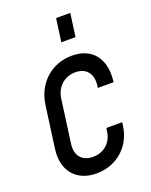

<svg xmlns="http://www.w3.org/2000/svg" viewBox="-143 -827 719 915"><g transform="rotate(-20 216.5 -369.0)"><path d="M241 -633H313L329 -750H257ZM383 -176H303L301 -162C295 -107 254 -68 197 -68C141 -68 111 -106 119 -162L149 -382C157 -438 199 -476 254 -476C312 -476 338 -437 332 -382L330 -369H410L411 -379C422 -484 370 -556 266 -556C163 -556 83 -485 68 -379L39 -166C24 -59 84 12 186 12C290 12 371 -60 382 -166Z"/></g></svg>

Font: Mohave
Style: Italic
Weight: 400
Italic angle: -8°
Designer: Gumpita Rahayu
Foundry: Tokotype
Version: Version 2.002;PS 002.002;hotconv 1.0.88;makeotf.lib2.5.64775